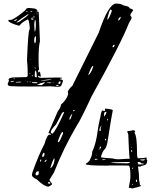

<svg xmlns="http://www.w3.org/2000/svg" viewBox="-20 -1072 883 1085"><path d="M143.3 -1027.2Q187.4 -1024.3 187.4 -1017.5Q187.4 -1011.6 193 -1011.6L195.2 -1010L186.3 -1004.9V-1002.8H189.1Q192.4 -1005.8 195.8 -1005.8Q199.1 -1005.8 199.1 -999L205.8 -838.5Q198 -811.9 198 -739.5V-736.5Q198 -693.1 200.8 -678.4Q195.2 -676.7 195.2 -670.8Q195.8 -662.8 199.1 -662.8H200.8L201.9 -667.4H203Q207.5 -667.4 210.8 -640L209.7 -639.2H205.8Q199.7 -643.8 195.8 -643.8L195.2 -643V-640.9Q195.2 -632 214.8 -632Q330.9 -636.2 330.9 -631.6V-630.8Q330.9 -629.1 319.2 -626.5L318.1 -625.7V-624.9Q321.4 -622.7 332.1 -621.1Q336 -617.7 336 -614.7Q327.6 -582.3 317 -582.3L302.4 -581.5L261.7 -584.4L237.1 -583.6Q29.3 -581.5 29.3 -587.4Q23.2 -592.8 23.2 -596.2V-597L31 -616.8L28.2 -620.6V-621.1Q28.2 -630.3 43.8 -632.4L52.8 -634.5L126.5 -636.2Q135.4 -636.2 136.6 -645.1V-651Q136.6 -699 132.6 -731.5Q139.4 -904.6 147.2 -904.6L148.3 -912.2Q144.4 -962.4 137.1 -962.4Q102.5 -945.9 91.3 -928.2L86.3 -927Q42.7 -938.8 29.9 -950.6Q27.6 -950.6 27.1 -958.6L28.8 -959.8L33.8 -959.4H39.4Q54.5 -959.4 105.8 -999.9Q122.6 -1011.6 130.4 -1024.3Q138.8 -1027.2 143.3 -1027.2ZM152.2 -1007.9V-1007L153.9 -1005.8H155Q162.3 -1005.8 162.8 -1007.9V-1008.7L160.6 -1010H157.8Q152.2 -1009.5 152.2 -1007.9ZM126.5 -1005.8 128.7 -1004.1H130.4L135.4 -1004.9V-1006.6L133.2 -1007.9H129.3ZM187.4 -994V-992.3L189.1 -991L191.3 -992.3V-994L189.1 -995.2ZM74 -946.8V-945.1H74.6Q86.3 -945.1 99.1 -956.5Q141 -985.1 141 -991.8H138.2Q91.3 -961.9 74 -946.8ZM168.4 -975.4V-974.6L171.7 -972.5L174.5 -973.3V-979.2L173.4 -980V-980.5Q168.4 -979.6 168.4 -975.4ZM161.7 -975.4 156.7 -965.7V-962.8L160 -960.7H163.9Q169 -960.7 169.5 -962.8V-964.5Q169.5 -966.1 161.7 -968.3L160.6 -968.7V-970.4Q164.5 -973.7 164.5 -975.4ZM58.9 -954.8V-953.5H62.3Q71.2 -953.5 76.8 -962.8L75.7 -963.6H74.6Q64.5 -960.2 58.9 -954.8ZM173.4 -934.1 175.7 -893.7H177.3Q182.4 -903.4 182.4 -922.3V-939.2Q182.4 -958.6 178.4 -958.6Q175.1 -958.6 173.4 -934.1ZM173.4 -845.6V-838.9L175.7 -827.9H177.3Q183.5 -827.9 183.5 -862.1V-865.4L181.2 -867.1Q174 -864.6 173.4 -845.6ZM148.8 -738.2V-735.7H151.1V-738.2ZM176.2 -691.4 175.7 -691V-687.2L178.4 -685.1H180.1L182.4 -686.4V-688.1Q180.1 -688.1 176.2 -691.4ZM180.1 -673.3Q176.2 -663.6 176.2 -648.9V-643.8Q176.2 -637.5 183.5 -635H185.2Q187.4 -635 187.9 -638.3Q186.3 -673.3 181.2 -673.3ZM146.1 -655.6 147.2 -653.1H148.3L151.1 -655.6V-656.9L148.8 -658.6ZM160 -647.2V-643L161.7 -641.3H163.9V-647.2L161.7 -648.9ZM56.7 -628.6V-627L59.5 -624.9H60.6L63.4 -627V-628.6ZM39.9 -612.2V-610.1L42.7 -608H43.8Q52.2 -608 62.3 -614.7H61.7ZM212.5 -616.4V-614.7L265.6 -620.6L269.5 -621.1V-622.7Q251.1 -624.9 212.5 -616.4ZM69.5 -608.8V-606.3L74 -605.9H81.3Q100.8 -606.3 100.8 -608.8L98.6 -610.1H86.8ZM148.3 -611.4 147.2 -610.5V-609.7Q150.5 -607.6 153.9 -607.6V-608.8Q152.8 -611.4 148.3 -611.4ZM132.6 -608.8 134.3 -607.6H137.1L139.4 -608.8V-610.5H134.3ZM160.6 -605.5V-604.6Q160.6 -601.7 184 -601.7H185.2Q191.3 -601.7 191.3 -605.5Q187.4 -607.6 184 -607.6H163.9ZM310.3 -601.3V-599.2L313.1 -597Q322 -597 322 -606.3V-611L320.3 -612.2H317Q310.3 -608.8 310.3 -601.3ZM205.8 -600.8Q201.4 -594.9 190.2 -594.9V-594.1Q190.2 -591.1 213.6 -590.7H214.8Q230.4 -600 234.3 -605.1Q234.3 -609.3 205.8 -600.8ZM244.9 -605.1V-604.2Q244.9 -602.1 267.3 -602.1L268.4 -602.9V-603.4Q266.7 -606.3 261.7 -606.3ZM277.3 -605.1 277.9 -602.9H280.1L281.8 -604.2V-605.1L280.1 -606.3ZM239.9 -598.3V-597H242.7V-598.3ZM296.9 -589.5V-588.6Q296.9 -586.9 303.6 -586.5Q311.4 -587.4 311.4 -589.5V-590.3L308.6 -592.4H305.2Q298 -592.4 296.9 -589.5ZM679.7 -1041Q711.9 -1036.1 711.9 -1025.4Q732.4 -1019.5 732.4 -1013.7Q715.8 -991.2 715.8 -986.3L723.6 -974.6V-972.7Q723.6 -964.8 709 -942.4Q666 -831.1 498 -528.3Q434.6 -391.6 415 -364.3Q335.9 -228.5 285.2 -97.7L258.8 -54.7L274.4 -33.2Q274.4 -27.3 255.9 -17.6H252Q230.5 -17.6 187.5 -58.6Q160.2 -70.3 160.2 -84L163.1 -97.7Q199.2 -199.2 231.4 -258.8Q246.1 -311.5 260.7 -311.5H267.6V-313.5Q267.6 -317.4 253.9 -320.3V-321.3L306.6 -443.4Q324.2 -464.8 324.2 -480.5Q356.4 -507.8 365.2 -540L363.3 -555.7Q371.1 -571.3 388.7 -586.9L538.1 -887.7Q592.8 -1051.8 636.7 -1051.8Q662.1 -1051.8 679.7 -1041ZM606.4 -1018.6Q597.7 -1018.6 585.9 -962.9V-960.9H586.9Q596.7 -965.8 611.3 -1008.8V-1013.7ZM648.4 -959V-956.1H650.4Q662.1 -963.9 662.1 -976.6V-977.5Q648.4 -969.7 648.4 -959ZM616.2 -810.5V-805.7H623L627 -812.5V-819.3Q620.1 -819.3 616.2 -810.5ZM504.9 -699.2Q497.1 -699.2 479.5 -651.4V-649.4L481.4 -648.4Q497.1 -663.1 506.8 -696.3V-699.2ZM392.6 -444.3V-443.4Q401.4 -443.4 402.3 -450.2V-451.2Q394.5 -451.2 392.6 -444.3ZM340.8 -437.5 339.8 -439.5 331.1 -434.6 296.9 -369.1Q267.6 -337.9 267.6 -328.1V-323.2Q268.6 -319.3 276.4 -316.4Q296.9 -334 342.8 -437.5ZM387.7 -429.7Q372.1 -410.2 372.1 -398.4V-396.5H375Q379.9 -396.5 388.7 -429.7ZM333 -327.1Q323.2 -321.3 306.6 -272.5L310.5 -268.6H312.5Q320.3 -278.3 335.9 -316.4V-323.2ZM228.5 -209Q221.7 -209 217.8 -188.5L221.7 -184.6H223.6Q231.4 -191.4 231.4 -200.2V-205.1ZM286.1 -176.8Q279.3 -170.9 264.6 -125L267.6 -122.1Q288.1 -143.6 288.1 -172.9V-176.8ZM231.4 -159.2V-157.2H235.4Q241.2 -161.1 244.1 -168L242.2 -169.9Q236.3 -168 231.4 -159.2ZM208 -169.9 206.1 -161.1V-159.2H210L212.9 -163.1V-169.9ZM196.3 -104.5Q184.6 -104.5 180.7 -90.8Q180.7 -82 185.5 -81.1H187.5Q199.2 -81.1 199.2 -94.7V-101.6ZM260.7 -43H253.9L251 -40V-36.1L258.8 -34.2H262.7L265.6 -38.1ZM573 -457.7 573.6 -458.2Q617.3 -455.2 617.3 -448Q611 -421.5 589.1 -279.3Q584.5 -248.6 575.9 -234.2Q555.7 -213.3 550.5 -183.5Q555.7 -180.5 615 -176.7Q634.6 -172 644.3 -172H654.1L694.4 -174.5H712.8V-175Q708.8 -202.2 704.8 -313Q700.7 -326.2 697.9 -327.9Q697.9 -331.7 723.8 -333.8Q723.8 -335.5 730.7 -335.9Q741.6 -335.9 743.9 -330L739.9 -321Q754.3 -303.6 754.3 -210.7Q754.3 -177.9 760 -177.9H762.9Q794 -177.9 804.3 -181.8V-182.6L809.5 -179.7L808.4 -174.5V-169.9L812.4 -165.6L811.2 -159.6Q811.2 -142.2 793.7 -138.1Q776.1 -134.1 776.1 -131.1H762.3Q760 -131.1 760 -129Q766.3 -91.1 766.3 -52.7Q770.4 -41.2 770.4 -25.9L777.3 -23.8V-22.9Q777.3 -17.8 726.6 -6.7Q719.7 -10.6 709.9 -10.6L707.6 -11.9Q716.9 -53.6 716.9 -76.2Q716.9 -136.2 706.5 -136.2L672.5 -137.1H605.2L581 -135.8Q465.9 -136.6 465.9 -143.9Q463.1 -143.9 463.1 -145.2Q489 -162.6 489 -171.6Q501 -192 501 -214.6Q522.9 -258.9 532.7 -337.7Q532.7 -347 548.8 -420.3Q548.8 -430.1 556.9 -448.8H557.4Q562.6 -445 566.7 -445H570.7L573.6 -447.1V-450.1ZM567.8 -422Q568.4 -414.3 570.7 -414.3H571.8V-416Q571.8 -419.4 578.7 -427.9L581.6 -436.9V-438.2L579.9 -439.9H577Q567.8 -439.9 567.8 -423.3ZM585.1 -394.3V-392.6L586.8 -391.3Q590.8 -392.6 590.8 -396.4V-401.1H589.7Q586.8 -401.1 585.1 -394.3ZM541.3 -335.5V-334.7L543.6 -333H545.4L550.5 -333.8V-337.7L547.7 -341.9L553.4 -362.4H552.8Q541.3 -345.7 541.3 -335.5ZM573 -282.3 573.6 -278.9H575.9Q579.9 -279.7 579.9 -284V-287.8H577Q573 -286.5 573 -282.3ZM541.3 -231.6V-231.2Q550.5 -231.2 550.5 -240.1V-243.1L549.4 -243.5V-244.4Q544.2 -244.4 541.3 -231.6ZM722.6 -242.3 722 -241.4V-237.6H724.9V-240.6ZM538.5 -228.2V-225.6H540.8L542.5 -227.4V-228.2ZM722 -225.2V-216.7Q722.6 -212.4 724.9 -212.4L726.6 -213.7V-218.4Q726.6 -223.9 722.6 -225.2ZM524.6 -194.6V-193.7H526.4L528.7 -195.4V-195.8H526.4ZM514.3 -171.6 517.2 -169H519.5L531.5 -170.7V-171.6Q529.8 -174.5 524.6 -174.5H521.2Q516 -174.5 514.3 -171.6ZM772.1 -169.9V-168.6Q773.8 -165.6 789.4 -164.7Q794.5 -164.7 798.6 -169V-170.7Q798.6 -172 795.1 -172ZM556.9 -168.6 558.6 -166.9 577 -168.6V-169Q577 -171.6 563.8 -171.6Q556.9 -170.3 556.9 -168.6ZM605.8 -152.8Q623.6 -149 698.4 -149Q711.7 -149 715.7 -154.1Q715.7 -155.8 701.9 -156.7Q605.8 -155.4 605.8 -152.8ZM757.1 -155V-153.7L762.3 -149.8L758.3 -146V-145.2Q758.9 -143 766.3 -143H773.3Q785.9 -143 796.3 -145.2Q796.3 -146.4 777.3 -149.8Q773.3 -156.7 762.9 -156.7H758.9ZM727.8 -120.9V-118.3L730.1 -117L731.8 -118.3V-125.1H730.7Q727.8 -124.3 727.8 -120.9ZM747.9 -49.8Q749.1 -43.4 752 -43.4L754.3 -44.7V-51.5Q754.3 -57 750.8 -57.4Q747.9 -57.4 747.9 -49.8ZM726.1 -27.6V-26.8H726.6Q731.8 -28.5 731.8 -32.7V-33.6H730.7Q726.1 -31.9 726.1 -27.6Z"/></svg>

Font: Love Ya Like A Sister
Style: Regular
Weight: 400
Designer: Kimberly Geswein
Foundry: Kimberly Geswein
Version: Version 1.002 2007